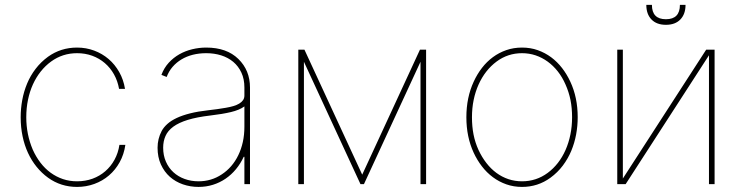

<svg xmlns="http://www.w3.org/2000/svg" viewBox="-20 -747 3016 779"><path d="M63.9 -271.3Q63.9 -306.5 70.3 -341.3Q76.7 -376.1 90 -408Q103.3 -440 124.5 -467.7Q145.6 -495.4 174.7 -516.7Q226.6 -554 292.6 -554Q329.5 -554 362.2 -541.7Q394.9 -529.5 420.6 -507.5Q446.4 -485.4 463.8 -454.5Q481.2 -423.7 487.2 -386.4H463.1Q457.4 -418.7 442.5 -445.3Q427.6 -471.9 405.2 -491.1Q382.8 -510.3 354.2 -520.8Q325.6 -531.2 292.6 -531.2Q234 -531.2 187.5 -497.5Q164.1 -480.5 145.4 -457Q126.8 -433.6 113.6 -404.7Q100.5 -375.7 93.6 -342.2Q86.6 -308.6 86.6 -271.3Q86.6 -201.7 112.9 -139.9Q126.1 -110.4 144.4 -86.6Q162.6 -62.9 185.5 -46.2Q208.5 -29.5 235.4 -20.4Q262.4 -11.4 292.6 -11.4Q326.3 -11.4 355.5 -22Q384.6 -32.7 407.1 -52.2Q429.7 -71.7 444.6 -98.9Q459.5 -126.1 464.5 -159.1H488.6Q483 -120.4 465.6 -89Q448.2 -57.5 422.1 -35.2Q396 -12.8 362.7 -0.7Q329.5 11.4 292.6 11.4Q226.9 11.4 175.1 -25.9Q149.1 -44.7 128.6 -70.1Q108 -95.5 93.6 -126.6Q79.2 -157.7 71.6 -194.1Q63.9 -230.5 63.9 -271.3Z M636 -215.6Q644.2 -230.8 659.1 -244.1Q674 -257.5 696.9 -268.3Q719.8 -279.1 751.6 -287.1Q783.4 -295.1 825.3 -299.7Q844.5 -301.8 861.9 -304.3Q879.3 -306.8 896.3 -309.7Q913 -312.5 926.8 -316.6Q940.7 -320.7 950.6 -326.7Q960.6 -332.7 966.1 -340.7Q971.6 -348.7 971.6 -359.4V-392Q971.6 -426.1 959.5 -452.2Q947.4 -478.3 926.5 -495.9Q905.5 -513.5 877.3 -522.4Q849.1 -531.2 816.8 -531.2Q788 -531.2 762.6 -524.9Q737.2 -518.5 716.4 -506Q695.7 -493.6 680.2 -475.7Q664.8 -457.7 656.2 -434.7L634.9 -443.2Q645.6 -471.6 664.6 -492.4Q683.6 -513.1 707.7 -526.8Q731.9 -540.5 759.9 -547.2Q788 -554 816.8 -554Q899.9 -554 947.1 -507.8Q994.3 -461.6 994.3 -392V0H971.6V-110.8H968.8Q956 -83.1 937.3 -60.5Q918.7 -38 895.2 -22Q871.8 -6 844.1 2.7Q816.4 11.4 785.5 11.4Q752.1 11.4 721.9 0.9Q691.8 -9.6 669 -29.8Q646.3 -50.1 632.8 -79.7Q619.3 -109.4 619.3 -147.7Q619.3 -183.9 636 -215.6ZM642 -147.7Q642 -116.5 653.1 -91.3Q664.1 -66.1 683.4 -48.3Q702.8 -30.5 729 -21Q755.3 -11.4 785.5 -11.4Q837.7 -11.4 879.6 -39.4Q900.9 -53.3 917.8 -72.8Q934.7 -92.3 946.7 -117Q958.8 -141.7 965.2 -170.8Q971.6 -199.9 971.6 -233V-315.3Q951.3 -300.4 916.9 -292.3Q882.5 -284.1 833.8 -278.4Q779.1 -272 742.2 -260.7Q705.3 -249.3 683.1 -233Q660.9 -216.6 651.5 -195.3Q642 -174 642 -147.7Z M1215.2 -545.5 1449.6 -38.4 1683.9 -545.5H1708.8V0H1686.1V-496.4L1456.7 0H1442.5L1213.1 -496.4V0H1190.3V-545.5Z M1902 -415.8Q1915.8 -446 1935.4 -471.4Q1954.9 -496.8 1979.8 -515.1Q2004.6 -533.4 2034.3 -543.7Q2063.9 -554 2098 -554Q2132.1 -554 2161.8 -543.5Q2191.4 -533 2216.3 -514.6Q2241.1 -496.1 2260.7 -470.7Q2280.2 -445.3 2294 -415.5Q2323.9 -351.6 2323.9 -271.3Q2323.9 -236.2 2317.5 -201.5Q2311.1 -166.9 2297.8 -134.9Q2284.4 -103 2263.5 -75.1Q2242.5 -47.2 2213.4 -25.9Q2162.3 11.4 2098 11.4Q2063.9 11.4 2034.3 0.9Q2004.6 -9.6 1979.8 -28.1Q1954.9 -46.5 1935.4 -71.9Q1915.8 -97.3 1902 -127.1Q1872.2 -191.1 1872.2 -271.3Q1872.2 -351.6 1902 -415.8ZM1921.5 -138.5Q1935 -109.4 1953.3 -85.8Q1971.6 -62.1 1994 -45.6Q2016.3 -29.1 2042.6 -20.2Q2068.9 -11.4 2098 -11.4Q2155.9 -11.4 2202.1 -45.5Q2225.1 -62.5 2243.4 -85.9Q2261.7 -109.4 2274.5 -138.3Q2287.3 -167.3 2294.2 -200.8Q2301.1 -234.4 2301.1 -271.3Q2301.1 -308.9 2294.6 -341.4Q2288 -373.9 2274.5 -404.1Q2261.7 -433.6 2243.3 -457Q2224.8 -480.5 2202.1 -497Q2179.3 -513.5 2153.1 -522.4Q2126.8 -531.2 2098 -531.2Q2040.5 -531.2 1994.7 -497.2Q1971.6 -480.1 1953.1 -456.5Q1934.7 -432.9 1921.7 -403.9Q1908.7 -375 1901.8 -341.6Q1894.9 -308.2 1894.9 -271.3Q1894.9 -233.7 1901.3 -201.2Q1907.7 -168.7 1921.5 -138.5Z M2484.4 0V-545.5H2507.1V-22.7L2845.2 -545.5H2879.3V0H2856.5V-522.7L2518.5 0ZM2625 -727.3Q2625 -669 2681.8 -669Q2738.6 -669 2738.6 -727.3H2761.4Q2761.4 -689.6 2740.4 -668Q2719.5 -646.3 2681.8 -646.3Q2644.2 -646.3 2623.2 -668Q2602.3 -689.6 2602.3 -727.3Z"/></svg>

Font: Inter P Thin
Style: Regular
Weight: 100
Designer: Rasmus Andersson
Foundry: rsms
Version: Version 3.018;git-588b23468